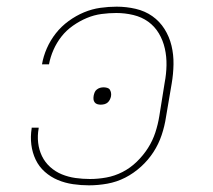

<svg xmlns="http://www.w3.org/2000/svg" viewBox="-20 -548 640 576"><path d="M247 8Q223 8 199 4.5Q175 1 153.5 -8Q132 -17 114.5 -32.5Q97 -48 87 -69Q77 -90 74 -114Q71 -138 75 -163V-165H96V-163Q92 -141 94.5 -119.5Q97 -98 106 -79.5Q115 -61 130.5 -47Q146 -33 165.5 -25Q185 -17 206.5 -14Q228 -11 250 -11Q274 -11 299 -15.5Q324 -20 347.5 -32Q371 -44 390.5 -63Q410 -82 424 -104Q438 -126 446 -150.5Q454 -175 458 -200L474 -300Q479 -326 479.5 -352Q480 -378 474.5 -402.5Q469 -427 456.5 -448Q444 -469 424.5 -483Q405 -497 380 -503Q355 -509 329 -509Q307 -509 284.5 -506Q262 -503 240.5 -494Q219 -485 199 -471Q179 -457 164.5 -438.5Q150 -420 140.5 -398.5Q131 -377 127 -355H106Q110 -379 120.5 -403Q131 -427 147.5 -448Q164 -469 186 -485Q208 -501 232 -511Q256 -521 281 -524.5Q306 -528 330 -528Q359 -528 387 -521.5Q415 -515 437 -499.5Q459 -484 473.5 -461Q488 -438 494.5 -411Q501 -384 500.5 -355Q500 -326 495 -297L478 -197Q474 -170 465 -143Q456 -116 440.5 -92Q425 -68 403 -48Q381 -28 355.5 -15Q330 -2 302 3Q274 8 247 8ZM282 -234Q277 -234 272 -235.5Q267 -237 264 -241Q261 -245 260.5 -250Q260 -255 261 -261Q262 -266 264 -271Q266 -276 270.5 -279.5Q275 -283 280 -284.5Q285 -286 291 -286Q296 -286 301.5 -284.5Q307 -283 309.5 -279Q312 -275 313 -270Q314 -265 313 -259Q312 -254 309.5 -249Q307 -244 303 -240.5Q299 -237 293.5 -235.5Q288 -234 282 -234Z"/></svg>

Font: Iosevka HT Thin Extended
Style: Italic
Weight: 100
Width: 7
Italic angle: -9°
Monospace: yes
Designer: Belleve Invis
Foundry: Belleve Invis
Version: Version 32.3.0; ttfautohint (v1.8.4)